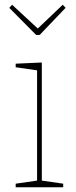

<svg xmlns="http://www.w3.org/2000/svg" viewBox="-20 -788 318 808"><path d="M156 -525V-28L246 -15V0H46V-15L136 -28V-492L46 -505V-520ZM139 -668 244 -768 256 -755 147 -641H132L19 -755L31 -768Z"/></svg>

Font: Bitter Pro Thin
Style: Regular
Weight: 250
Designer: Sol Matas, and Bitter project Authors
Foundry: Sol Matas
Version: Version 1.010